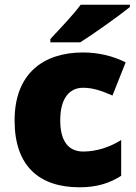

<svg xmlns="http://www.w3.org/2000/svg" viewBox="-20 -786 579 816"><path d="M532 -756V-766H323C290 -721 228 -657 194 -620V-606H321C375 -640 485 -718 532 -756ZM318 10C394 10 449 -9 495 -39V-191C446 -160 389 -142 334 -142C276 -142 236 -179 236 -275C236 -368 275 -413 333 -413C375 -413 412 -400 458 -380L514 -521C462 -547 401 -563 333 -563C166 -563 42 -475 42 -274C42 -77 150 10 318 10Z"/></svg>

Font: Noto Sans Lao UI Blk
Style: Regular
Weight: 900
Designer: Monotype Design Team
Foundry: Monotype Imaging Inc.
Version: Version 2.000